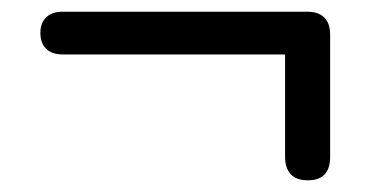

<svg xmlns="http://www.w3.org/2000/svg" viewBox="-20 -445 640 328"><path d="M506 -137Q486 -137 476.5 -147.5Q467 -158 467 -177V-352H87Q69 -352 59 -361.5Q49 -371 49 -389Q49 -406 59 -415.5Q69 -425 87 -425H505Q524 -425 534 -415Q544 -405 544 -386V-177Q544 -137 506 -137Z"/></svg>

Font: Nunito SemiBold
Style: Regular
Weight: 600
Designer: Vernon Adams
Foundry: Vernon Adams
Version: Version 3.602